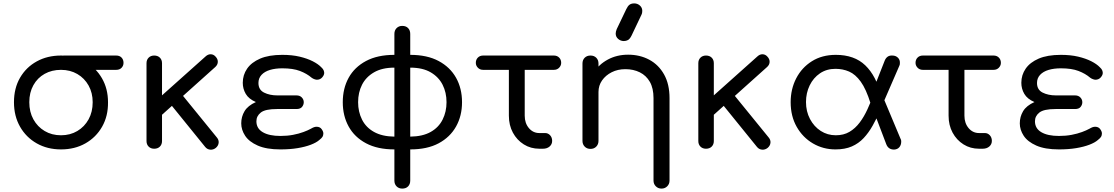

<svg xmlns="http://www.w3.org/2000/svg" viewBox="-20 -873 6540 1127"><path d="M338 4Q258 4 195.5 -31.5Q133 -67 97.5 -129.5Q62 -192 62 -273Q62 -355 97.5 -416.5Q133 -478 195.5 -512.5Q258 -547 338 -547Q418 -547 480.5 -511Q543 -475 578.5 -413.5Q614 -352 614 -273Q615 -192 579.5 -129.5Q544 -67 481.5 -31.5Q419 4 338 4ZM338 -79Q392 -79 434 -104Q476 -129 500 -172.5Q524 -216 524 -273Q524 -328 500 -371Q476 -414 434 -438.5Q392 -463 338 -463Q284 -463 242 -439.5Q200 -416 176 -373Q152 -330 152 -273Q152 -216 176 -172.5Q200 -129 242 -104Q284 -79 338 -79ZM355 -463Q336 -463 324 -475.5Q312 -488 312 -504Q312 -523 324 -535Q336 -547 355 -547H662Q682 -547 693.5 -535Q705 -523 705 -504Q705 -487 693.5 -475Q682 -463 662 -463Z M925 -194 868 -257 1187 -542Q1201 -555 1217.5 -554.5Q1234 -554 1246 -540Q1259 -526 1258.5 -509.5Q1258 -493 1244 -480ZM885 0Q865 0 852.5 -12.5Q840 -25 840 -45V-502Q840 -522 852.5 -534.5Q865 -547 885 -547Q906 -547 918.5 -534.5Q931 -522 931 -502V-45Q931 -25 918.5 -12.5Q906 0 885 0ZM1247 -5Q1232 7 1214 5.5Q1196 4 1184 -11L975 -269L1039 -329L1253 -66Q1265 -52 1263.5 -35Q1262 -18 1247 -5Z M1626 4Q1544 4 1493 -18.5Q1442 -41 1419 -76Q1396 -111 1396 -149Q1396 -188 1415.5 -220.5Q1435 -253 1482 -274Q1440 -292 1422.5 -322Q1405 -352 1405 -387Q1405 -433 1430.5 -470Q1456 -507 1507 -529Q1558 -551 1637 -551Q1694 -551 1738.5 -540.5Q1783 -530 1815.5 -513.5Q1848 -497 1866 -478Q1877 -468 1880 -459.5Q1883 -451 1883 -445Q1883 -432 1871 -418.5Q1859 -405 1840 -405Q1835 -405 1826 -408Q1817 -411 1809 -417Q1781 -441 1740.5 -456.5Q1700 -472 1637 -472Q1596 -472 1564.5 -462.5Q1533 -453 1515 -433.5Q1497 -414 1497 -386Q1497 -346 1530 -329.5Q1563 -313 1608 -313H1720Q1740 -313 1751.5 -301Q1763 -289 1763 -273Q1763 -258 1753 -245.5Q1743 -233 1720 -233H1606Q1537 -233 1511 -212.5Q1485 -192 1485 -161Q1485 -119 1522.5 -97Q1560 -75 1626 -75Q1666 -75 1700 -81.5Q1734 -88 1761 -98Q1788 -108 1804 -117Q1816 -124 1823.5 -126.5Q1831 -129 1838 -129Q1858 -129 1868 -115Q1878 -101 1878 -90Q1878 -78 1873 -70Q1868 -62 1854 -51Q1837 -36 1804.5 -23.5Q1772 -11 1727 -3.5Q1682 4 1626 4Z M2388 4V-71Q2461 -72 2508 -98.5Q2555 -125 2578 -171Q2601 -217 2601 -273Q2601 -330 2578 -375.5Q2555 -421 2508 -448.5Q2461 -476 2388 -476V-551Q2487 -551 2554.5 -515Q2622 -479 2657 -416.5Q2692 -354 2692 -273Q2692 -193 2657 -130.5Q2622 -68 2555 -32Q2488 4 2388 4ZM2295 4Q2196 4 2128.5 -32Q2061 -68 2026.5 -130.5Q1992 -193 1992 -273Q1992 -354 2026.5 -416.5Q2061 -479 2128.5 -515Q2196 -551 2295 -551V-476Q2223 -476 2175.5 -448.5Q2128 -421 2105 -375.5Q2082 -330 2082 -273Q2082 -217 2105 -171Q2128 -125 2175.5 -98.5Q2223 -72 2295 -71ZM2341 234Q2321 234 2308 221Q2295 208 2295 187V-674Q2295 -695 2308 -708Q2321 -721 2341 -721Q2363 -721 2375.5 -708Q2388 -695 2388 -674V187Q2388 208 2375.5 221Q2363 234 2341 234Z M3146 0Q3095 0 3054.5 -25.5Q3014 -51 2990.5 -94.5Q2967 -138 2967 -194V-463H2816Q2797 -463 2785 -475.5Q2773 -488 2773 -504Q2773 -523 2785 -535Q2797 -547 2816 -547H3231Q3250 -547 3262 -535Q3274 -523 3274 -504Q3274 -488 3262 -475.5Q3250 -463 3231 -463H3060V-194Q3060 -150 3084.5 -121Q3109 -92 3146 -92H3180Q3197 -92 3209 -79Q3221 -66 3221 -46Q3221 -26 3206 -13Q3191 0 3167 0Z M3863 234Q3843 234 3829.5 220.5Q3816 207 3816 187V-297Q3816 -355 3794.5 -392.5Q3773 -430 3735.5 -448.5Q3698 -467 3651 -467Q3606 -467 3570.5 -449Q3535 -431 3514 -401Q3493 -371 3493 -333H3432Q3433 -396 3464 -445.5Q3495 -495 3548 -523.5Q3601 -552 3667 -552Q3736 -552 3791 -522.5Q3846 -493 3878 -436Q3910 -379 3910 -297V187Q3910 207 3896.5 220.5Q3883 234 3863 234ZM3446 1Q3425 1 3412 -12.5Q3399 -26 3399 -46V-500Q3399 -521 3412 -534Q3425 -547 3446 -547Q3467 -547 3480 -534Q3493 -521 3493 -500V-46Q3493 -26 3480 -12.5Q3467 1 3446 1ZM3642 -632Q3623 -632 3608.5 -644.5Q3594 -657 3594 -676Q3594 -682 3595.5 -688Q3597 -694 3600 -702L3656 -819Q3665 -838 3675.5 -845.5Q3686 -853 3703 -853Q3722 -853 3736 -840.5Q3750 -828 3750 -809Q3750 -804 3749 -798Q3748 -792 3745 -786L3687 -664Q3677 -644 3666 -638Q3655 -632 3642 -632Z M4164 -194 4107 -257 4426 -542Q4440 -555 4456.5 -554.5Q4473 -554 4485 -540Q4498 -526 4497.5 -509.5Q4497 -493 4483 -480ZM4124 0Q4104 0 4091.5 -12.5Q4079 -25 4079 -45V-502Q4079 -522 4091.5 -534.5Q4104 -547 4124 -547Q4145 -547 4157.5 -534.5Q4170 -522 4170 -502V-45Q4170 -25 4157.5 -12.5Q4145 0 4124 0ZM4486 -5Q4471 7 4453 5.5Q4435 4 4423 -11L4214 -269L4278 -329L4492 -66Q4504 -52 4502.5 -35Q4501 -18 4486 -5Z M4884 4Q4812 4 4752 -31Q4692 -66 4656.5 -128.5Q4621 -191 4621 -273Q4621 -350 4653.5 -413Q4686 -476 4745.5 -513.5Q4805 -551 4886 -551Q4995 -551 5059 -489.5Q5123 -428 5152 -312L5090 -266Q5064 -350 5032.5 -393.5Q5001 -437 4964 -453Q4927 -469 4884 -469Q4832 -469 4793 -442.5Q4754 -416 4732.5 -371.5Q4711 -327 4711 -274Q4711 -219 4734.5 -174.5Q4758 -130 4797.5 -104.5Q4837 -79 4886 -79Q4932 -79 4966 -99Q5000 -119 5026 -153.5Q5052 -188 5072 -232Q5092 -276 5110 -323L5148 -227Q5126 -178 5102.5 -136Q5079 -94 5049.5 -62.5Q5020 -31 4980 -13.5Q4940 4 4884 4ZM5228 5Q5194 5 5182 -27L5087 -277L5153 -328L5267 -56Q5269 -53 5269.5 -48.5Q5270 -44 5270 -42Q5270 -22 5259 -9Q5248 4 5228 5ZM5141 -215 5086 -296 5173 -517Q5179 -532 5190 -540Q5201 -548 5218 -547Q5238 -547 5251 -534Q5264 -521 5262 -500Q5262 -498 5261.5 -494Q5261 -490 5259 -487Z M5727 0Q5676 0 5635.5 -25.5Q5595 -51 5571.5 -94.5Q5548 -138 5548 -194V-463H5397Q5378 -463 5366 -475.5Q5354 -488 5354 -504Q5354 -523 5366 -535Q5378 -547 5397 -547H5812Q5831 -547 5843 -535Q5855 -523 5855 -504Q5855 -488 5843 -475.5Q5831 -463 5812 -463H5641V-194Q5641 -150 5665.5 -121Q5690 -92 5727 -92H5761Q5778 -92 5790 -79Q5802 -66 5802 -46Q5802 -26 5787 -13Q5772 0 5748 0Z M6196 4Q6114 4 6063 -18.5Q6012 -41 5989 -76Q5966 -111 5966 -149Q5966 -188 5985.5 -220.5Q6005 -253 6052 -274Q6010 -292 5992.5 -322Q5975 -352 5975 -387Q5975 -433 6000.5 -470Q6026 -507 6077 -529Q6128 -551 6207 -551Q6264 -551 6308.5 -540.5Q6353 -530 6385.5 -513.5Q6418 -497 6436 -478Q6447 -468 6450 -459.5Q6453 -451 6453 -445Q6453 -432 6441 -418.5Q6429 -405 6410 -405Q6405 -405 6396 -408Q6387 -411 6379 -417Q6351 -441 6310.5 -456.5Q6270 -472 6207 -472Q6166 -472 6134.5 -462.5Q6103 -453 6085 -433.5Q6067 -414 6067 -386Q6067 -346 6100 -329.5Q6133 -313 6178 -313H6290Q6310 -313 6321.5 -301Q6333 -289 6333 -273Q6333 -258 6323 -245.5Q6313 -233 6290 -233H6176Q6107 -233 6081 -212.5Q6055 -192 6055 -161Q6055 -119 6092.5 -97Q6130 -75 6196 -75Q6236 -75 6270 -81.5Q6304 -88 6331 -98Q6358 -108 6374 -117Q6386 -124 6393.5 -126.5Q6401 -129 6408 -129Q6428 -129 6438 -115Q6448 -101 6448 -90Q6448 -78 6443 -70Q6438 -62 6424 -51Q6407 -36 6374.5 -23.5Q6342 -11 6297 -3.5Q6252 4 6196 4Z"/></svg>

Font: Comfortaa SemiBold
Style: Regular
Weight: 600
Designer: Johan Aakerlund
Foundry: Johan Aakerlund
Version: Version 3.104; ttfautohint (v1.8.1.43-b0c9)